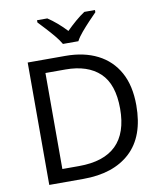

<svg xmlns="http://www.w3.org/2000/svg" viewBox="-100 -1023 929 1103"><g transform="rotate(-10 365.0 -472.0)"><path d="M669 -364Q669 -183 570.5 -91.5Q472 0 296 0H97V-714H317Q425 -714 504 -674Q583 -634 626 -556.5Q669 -479 669 -364ZM574 -361Q574 -504 503.5 -570.5Q433 -637 304 -637H187V-77H284Q574 -77 574 -361ZM315 -784Q302 -807 280 -833.5Q258 -860 234 -886Q210 -912 192 -931V-944H252Q278 -927 306 -903Q334 -879 359 -852Q386 -879 414 -903Q442 -927 468 -944H530V-931Q511 -912 486.5 -886Q462 -860 439.5 -833.5Q417 -807 405 -784Z"/></g></svg>

Font: Noto Sans
Style: Regular
Weight: 400
Designer: Monotype Design Team
Foundry: Monotype Imaging Inc.
Version: Version 2.007